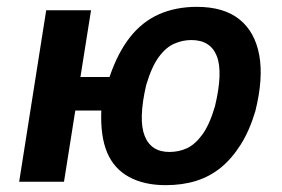

<svg xmlns="http://www.w3.org/2000/svg" viewBox="-20 -531 825 561"><path d="M464 10Q401 10 357 -14Q313 -38 293 -85.5Q273 -133 276 -208H200L167 0H36L115 -501H246L215 -306H300Q324 -377 360 -422.5Q396 -468 445 -489.5Q494 -511 555 -511Q634 -511 679.5 -474.5Q725 -438 737.5 -370Q750 -302 726 -206Q709 -149 683 -108Q657 -67 625 -41Q593 -15 553 -2.5Q513 10 464 10ZM475 -87Q503 -87 526.5 -98Q550 -109 571 -137.5Q592 -166 608 -220Q632 -320 613.5 -367Q595 -414 539 -414Q514 -414 489.5 -403.5Q465 -393 444 -364.5Q423 -336 407 -282Q384 -182 402.5 -134.5Q421 -87 475 -87Z"/></svg>

Font: Nunito Sans 7pt Condensed
Style: Bold Italic
Weight: 700
Width: 3
Italic angle: -9°
Designer: Vernon Adams
Foundry: Vernon Adams
Version: Version 3.101;gftools[0.9.27]